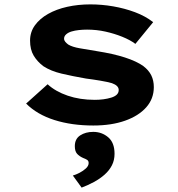

<svg xmlns="http://www.w3.org/2000/svg" viewBox="-20 -562 813 875"><path d="M405 10Q307 10 228 -15Q149 -40 99 -90L197 -178Q233 -145 288.5 -126Q344 -107 412 -107Q432 -107 451 -109.5Q470 -112 486.5 -117Q503 -122 512 -130.5Q521 -139 521 -152Q521 -172 490 -183Q469 -189 436.5 -194.5Q404 -200 372 -204Q309 -215 260.5 -226.5Q212 -238 178 -260Q150 -281 133.5 -308.5Q117 -336 117 -377Q117 -416 139 -446.5Q161 -477 199 -498.5Q237 -520 286.5 -531Q336 -542 392 -542Q444 -542 496 -533Q548 -524 595 -506.5Q642 -489 678 -461L597 -362Q573 -380 537 -394.5Q501 -409 460.5 -418Q420 -427 377 -427Q358 -427 339.5 -425Q321 -423 306 -418.5Q291 -414 281.5 -405.5Q272 -397 272 -386Q272 -378 277.5 -371.5Q283 -365 291 -359Q309 -348 343.5 -342Q378 -336 421 -329Q497 -317 549.5 -300Q602 -283 633 -261Q658 -242 669.5 -218.5Q681 -195 681 -165Q681 -112 646.5 -73Q612 -34 550 -12Q488 10 405 10ZM352 293 312 238Q326 234 342.5 225.5Q359 217 371.5 205.5Q384 194 384 181Q384 171 377 166.5Q370 162 359 158Q341 150 331 138.5Q321 127 321 104Q321 71 345.5 55Q370 39 405 39Q444 39 473 63.5Q502 88 502 139Q502 168 490 191.5Q478 215 456.5 234Q435 253 408 267.5Q381 282 352 293Z"/></svg>

Font: Lexend Tera
Style: Bold
Weight: 700
Designer: Bonnie Shaver-Troup, Thomas Jockin
Foundry: Lexend
Version: Version 1.007